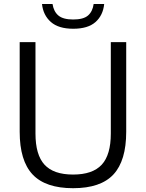

<svg xmlns="http://www.w3.org/2000/svg" viewBox="-20 -956 748 985"><path d="M355 9.5Q213.5 9.5 147.2 -61Q81 -131.5 81 -280V-740H162V-271Q162 -161.5 208.5 -111Q255 -60.5 355 -60.5Q455 -60.5 501.8 -111Q548.5 -161.5 548.5 -271V-740H627.5V-280Q627.5 -131.5 562 -61Q496.5 9.5 355 9.5ZM355.5 -808.5Q280.5 -808.5 241 -843.2Q201.5 -878 195.5 -935.5H249.5Q255.5 -896.5 279.8 -876.2Q304 -856 355.5 -856Q407.5 -856 431.2 -876.2Q455 -896.5 460.5 -935.5H514.5Q508.5 -877 469.8 -842.8Q431 -808.5 355.5 -808.5Z"/></svg>

Font: Encode Sans
Style: Regular
Weight: 400
Designer: Multiple Designers
Foundry: Impallari Type
Version: Version 3.002; ttfautohint (v1.8.3) -l 8 -r 50 -G 200 -x 14 